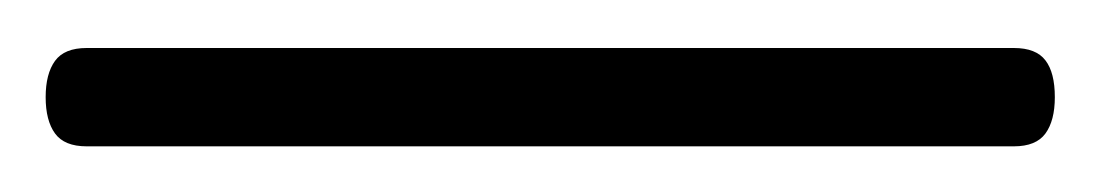

<svg xmlns="http://www.w3.org/2000/svg" viewBox="-20 86 471 82"><path d="M-0.5 127.5Q-0.5 117.5 3.5 112Q7.5 106.5 17 106.5H413Q422.5 106.5 426.5 111.8Q430.5 117 430.5 127.5Q430.5 137.5 426.5 143Q422.5 148.5 413 148.5H17Q7.5 148.5 3.5 143Q-0.5 137.5 -0.5 127.5Z"/></svg>

Font: Fraunces 60pt
Style: Regular
Weight: 400
Version: Version 1.000;[b76b70a41]